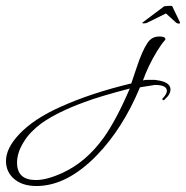

<svg xmlns="http://www.w3.org/2000/svg" viewBox="-425 -288 622 642"><path d="M-303 334Q-350 334 -377.5 310.5Q-405 287 -405 250Q-405 208 -361 161Q-312 109 -222 69Q-120 23 14 -9Q24 -38 30.5 -58Q37 -78 41 -88Q60 -138 76 -154Q88 -166 108 -166Q128 -166 128 -157Q128 -155 126 -153Q115 -141 100.5 -117.5Q86 -94 73.5 -68Q61 -42 53 -19Q60 -21 66.5 -21Q73 -21 80 -21Q85 -21 90 -21Q95 -21 99 -20Q145 -14 145 11Q145 28 126 44Q125 47 122 47Q118 47 118 44Q118 40 121 39Q133 25 133 16Q133 -4 93 -4L43 4Q-14 141 -101 231Q-201 334 -303 334ZM-305 314Q-268 314 -216 290Q-137 254 -78 172Q-35 111 9 8Q-41 21 -79.5 32.5Q-118 44 -144 54Q-188 70 -223.5 87.5Q-259 105 -286 124Q-305 138 -320.5 154Q-336 170 -347 189Q-368 223 -368 256Q-368 314 -305 314ZM175 -209Q167 -209 163 -213L130 -243L69 -213Q67 -212 64.5 -211Q62 -210 58 -210Q51 -209 51 -212L52 -213L124 -267Q150 -270 151 -267L177 -213Q177 -210 175 -209Z"/></svg>

Font: Passions Conflict
Style: Regular
Weight: 400
Designer: Robert E. Leuschke
Foundry: Robert E. Leuschke
Version: Version 1.010; ttfautohint (v1.8.3)